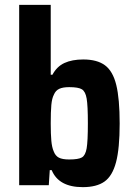

<svg xmlns="http://www.w3.org/2000/svg" viewBox="-20 -763 557 791"><path d="M193 -62H185L181 0H59V-743H189V-455H196Q214 -489 245.5 -503.5Q277 -518 323 -518Q380 -518 412.5 -494Q445 -470 459 -413Q473 -356 473 -254Q473 -151 458 -94.5Q443 -38 410.5 -15Q378 8 321 8Q222 8 193 -62ZM342 -255Q342 -328 337 -357Q332 -386 317.5 -395Q303 -404 265 -404Q239 -404 224 -397Q209 -390 202 -373Q194 -358 191.5 -330.5Q189 -303 189 -255Q189 -210 191.5 -183Q194 -156 201 -140Q208 -121 222.5 -113.5Q237 -106 265 -106Q303 -106 317.5 -114.5Q332 -123 337 -152Q342 -181 342 -255Z"/></svg>

Font: Saira Semi Condensed SemiBold
Style: Regular
Weight: 600
Width: 4
Designer: Hector Gatti with collaboration of the Omnibus-Type team
Foundry: Omnibus-Type
Version: Version 1.001; ttfautohint (v1.8)